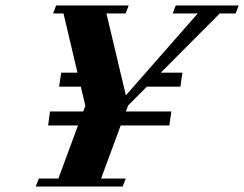

<svg xmlns="http://www.w3.org/2000/svg" viewBox="-20 -683 894 703"><path d="M110.8 0 122.1 -29.3H193.8L265.6 -223.6H156.2L163.1 -274.9H284.7L292.5 -295.4L275.9 -365.7H196.3L204.1 -417H263.7L212.4 -633.8H174.3L185.5 -663.1H451.2L439.9 -633.8H369.6L440.9 -334L704.1 -633.8H612.3L623.5 -663.1H854L842.8 -633.8H784.7L568.8 -417H647.9L640.6 -365.7H517.6L449.2 -296.9L440.9 -274.9H607.4L600.1 -223.6H421.9L350.1 -29.3H440.4L429.2 0Z"/></svg>

Font: Elstob Grade
Style: Italic
Weight: 400
Italic angle: -20°
Designer: Peter S. Baker
Version: Version 1.015